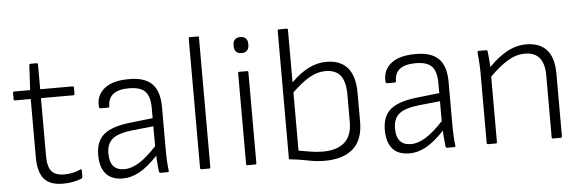

<svg xmlns="http://www.w3.org/2000/svg" viewBox="-46 -830 3002 989"><g transform="rotate(-5 1454.5 -335.5)"><path d="M245 12Q176 12 146 -24Q116 -60 116 -138V-437H35Q28 -437 28 -444V-477Q28 -483 35 -483H117L124 -611Q125 -618 131 -618H162Q169 -618 169 -611V-483H336Q343 -483 343 -477V-444Q343 -437 336 -437H169V-139Q169 -82 189 -58.5Q209 -35 255 -35Q301 -35 339 -53Q346 -56 346 -48V-14Q346 -8 341 -6Q322 2 297 7Q272 12 245 12Z M554 12Q495 12 466 -22Q437 -56 437 -119Q437 -191 480.5 -226.5Q524 -262 627 -272L733 -284V-336Q733 -396 708.5 -422Q684 -448 625 -448Q516 -448 516 -364Q516 -358 509 -358H469Q463 -358 462 -369Q459 -427 502 -461Q545 -495 627 -495Q708 -496 747 -458Q786 -420 786 -337V-116Q786 -84 787.5 -57Q789 -30 792 -7Q793 0 785 0H749Q743 0 741 -9Q740 -23 737.5 -45.5Q735 -68 735 -90Q683 -35 640 -11.5Q597 12 554 12ZM490 -122Q490 -35 566 -35Q602 -35 642.5 -60Q683 -85 733 -139V-242L626 -231Q551 -223 520.5 -198Q490 -173 490 -122Z M961 0Q954 0 954 -7V-676Q954 -683 961 -683H1001Q1007 -683 1007 -676V-7Q1007 0 1001 0Z M1199 0Q1192 0 1192 -7V-477Q1192 -483 1199 -483H1239Q1245 -483 1245 -477V-7Q1245 0 1239 0ZM1219 -578Q1200 -578 1190.5 -588.5Q1181 -599 1181 -616V-624Q1181 -640 1190.5 -650.5Q1200 -661 1219 -661Q1238 -661 1247.5 -650.5Q1257 -640 1257 -624V-616Q1257 -599 1247.5 -588.5Q1238 -578 1219 -578Z M1598 12Q1554 12 1512 3Q1470 -6 1414 -12V-676Q1414 -683 1421 -683H1461Q1467 -683 1467 -676V-405Q1515 -452 1559 -473.5Q1603 -495 1649 -495Q1796 -495 1796 -320V-173Q1796 -79 1744.5 -33.5Q1693 12 1598 12ZM1467 -52Q1499 -46 1530.5 -41Q1562 -36 1592 -36Q1664 -36 1703.5 -70Q1743 -104 1743 -177V-318Q1743 -385 1718 -416.5Q1693 -448 1640 -448Q1600 -448 1559.5 -425.5Q1519 -403 1467 -353Z M2036 12Q1977 12 1948 -22Q1919 -56 1919 -119Q1919 -191 1962.5 -226.5Q2006 -262 2109 -272L2215 -284V-336Q2215 -396 2190.5 -422Q2166 -448 2107 -448Q1998 -448 1998 -364Q1998 -358 1991 -358H1951Q1945 -358 1944 -369Q1941 -427 1984 -461Q2027 -495 2109 -495Q2190 -496 2229 -458Q2268 -420 2268 -337V-116Q2268 -84 2269.5 -57Q2271 -30 2274 -7Q2275 0 2267 0H2231Q2225 0 2223 -9Q2222 -23 2219.5 -45.5Q2217 -68 2217 -90Q2165 -35 2122 -11.5Q2079 12 2036 12ZM1972 -122Q1972 -35 2048 -35Q2084 -35 2124.5 -60Q2165 -85 2215 -139V-242L2108 -231Q2033 -223 2002.5 -198Q1972 -173 1972 -122Z M2443 0Q2436 0 2436 -7V-367Q2436 -393 2434 -423Q2432 -453 2430 -475Q2429 -483 2437 -483H2474Q2480 -483 2482 -477Q2484 -461 2486 -438.5Q2488 -416 2489 -395Q2538 -445 2585 -470Q2632 -495 2683 -495Q2752 -495 2788.5 -454.5Q2825 -414 2825 -330V-7Q2825 0 2818 0H2778Q2772 0 2772 -7V-327Q2772 -448 2672 -448Q2627 -448 2583.5 -422Q2540 -396 2489 -345V-7Q2489 0 2483 0Z"/></g></svg>

Font: Sofia Sans Light
Style: Regular
Weight: 300
Designer: Botio Nikoltchev, Ani Petrova
Foundry: lettersoup
Version: Version 4.100; ttfautohint (v1.8.3)